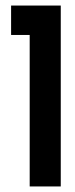

<svg xmlns="http://www.w3.org/2000/svg" viewBox="-20 -672 271 692"><path d="M87 0V-546H20V-652H199V0Z"/></svg>

Font: New Amsterdam
Style: Regular
Weight: 400
Designer: Vladimir Nikolic
Foundry: Vladimir Nikolic
Version: Version 1.000; ttfautohint (v1.8.4.7-5d5b)